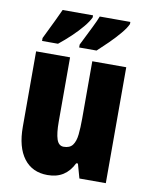

<svg xmlns="http://www.w3.org/2000/svg" viewBox="-87 -829 702 902"><g transform="rotate(10 264.5 -378.0)"><path d="M479 -553V0H353L334 -68H326Q307 -29 276.5 -9.5Q246 10 202 10Q129 10 89 -43Q49 -96 49 -193V-553H211V-246Q211 -191 220.5 -162.5Q230 -134 254 -134Q283 -134 296.5 -152Q310 -170 313.5 -203Q317 -236 317 -280V-553ZM461 -756Q453 -737 430 -709.5Q407 -682 379 -654.5Q351 -627 328 -606H245V-620Q272 -674 290 -710.5Q308 -747 315 -766H461ZM283 -756Q274 -736 252 -709.5Q230 -683 201.5 -656Q173 -629 144 -606H68V-620Q95 -675 112.5 -711.5Q130 -748 138 -766H283Z"/></g></svg>

Font: Noto Sans Gurmukhi ExtraCondensed Black
Style: Regular
Weight: 900
Width: 2
Designer: Jelle Bosma - Monotype Design Team
Foundry: Monotype Imaging Inc.
Version: Version 2.004; ttfautohint (v1.8.4.7-5d5b)